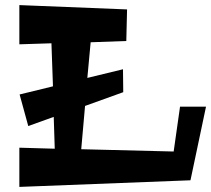

<svg xmlns="http://www.w3.org/2000/svg" viewBox="-20 -734 829 754"><path d="M323 -428 336 -568 476 -573 479 -697 56 -714V-560L182 -564L188 -395L57 -363L91 -239L191 -275L195 -150L56 -154V0L728 -26L789 -315H687L662 -139L299 -148L314 -318L464 -372L463 -462Z"/></svg>

Font: Peralta
Style: Regular
Weight: 400
Designer: Astigmatic (AOETI)
Foundry: Astigmatic (AOETI)
Version: Version 1.000